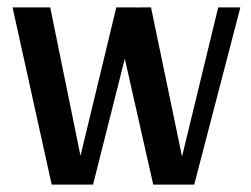

<svg xmlns="http://www.w3.org/2000/svg" viewBox="-20 -500 681 520"><path d="M631 -480 506 0H395L318 -341L232 0H120L14 -480H116L198 -78L295 -480H354L353 -478L356 -480H389L473 -76L571 -480Z"/></svg>

Font: Arya
Style: Regular
Weight: 400
Designer: Eduardo Rodriguez Tunni, Modular Infotech
Foundry: Eduardo Rodriguez Tunni, Modular Infotech
Version: Version 1.002